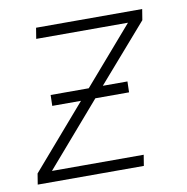

<svg xmlns="http://www.w3.org/2000/svg" viewBox="-65 -583 629 645"><g transform="rotate(-10 250.0 -260.0)"><path d="M13 0 19 -37 205 -252H107L108 -289H238L406 -483H93L99 -520H461L455 -483L286 -289H370L369 -252H254L68 -37H381L375 0Z"/></g></svg>

Font: Iosevka SS18 Extralight
Style: Italic
Weight: 200
Italic angle: -9°
Monospace: yes
Designer: Belleve Invis
Foundry: Belleve Invis
Version: Version 25.1.1; ttfautohint (v1.8.4)